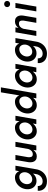

<svg xmlns="http://www.w3.org/2000/svg" viewBox="1566 -2386 1054 4225"><g transform="rotate(-90 2092.5 -273.0)"><path d="M44 -232Q35 -167 55 -113Q75 -59 119 -27.5Q163 4 226 4Q275 4 315.5 -16.5Q356 -37 386 -73L376 -10Q370 34 347 68Q324 102 290.5 120.5Q257 139 218 139Q163 139 137 108.5Q111 78 112 32L8 31Q2 121 57.5 177.5Q113 234 216 234Q285 234 341 204Q397 174 434 119Q471 64 482 -10L559 -460H454L439 -377Q422 -419 387.5 -444.5Q353 -470 300 -470Q237 -470 182 -439Q127 -408 90.5 -354Q54 -300 44 -232ZM155 -232Q162 -273 185 -305.5Q208 -338 242 -357Q276 -376 316 -375Q366 -374 393 -335Q420 -296 415 -240L411 -217Q402 -180 379 -151.5Q356 -123 325 -106.5Q294 -90 261 -90Q203 -90 174.5 -132Q146 -174 155 -232Z M746 -180 795 -460H686L636 -168Q630 -118 641 -77.5Q652 -37 682.5 -13.5Q713 10 765 10Q812 10 847.5 -11.5Q883 -33 908 -67L896 0H1004L1084 -460H976L926 -174Q915 -135 884 -106Q853 -77 809 -78Q766 -80 754 -110Q742 -140 746 -180Z M1140 -230Q1131 -165 1151 -110Q1171 -55 1215 -22.5Q1259 10 1322 10Q1374 10 1416 -13.5Q1458 -37 1488 -77L1475 0H1578L1658 -460H1552L1537 -369Q1521 -414 1486.5 -442Q1452 -470 1396 -470Q1333 -470 1278 -438.5Q1223 -407 1186.5 -352.5Q1150 -298 1140 -230ZM1250 -230Q1257 -271 1280.5 -304.5Q1304 -338 1338.5 -357Q1373 -376 1412 -375Q1447 -374 1470.5 -353.5Q1494 -333 1504.5 -300.5Q1515 -268 1510 -230Q1504 -189 1480.5 -156Q1457 -123 1424 -104Q1391 -85 1356 -85Q1317 -85 1291.5 -105Q1266 -125 1255 -158Q1244 -191 1250 -230Z M1711 -230Q1702 -165 1722 -110Q1742 -55 1786 -22.5Q1830 10 1893 10Q1943 10 1983.5 -12Q2024 -34 2054 -71L2042 0H2149L2283 -780H2174L2106 -376Q2089 -418 2054.5 -444Q2020 -470 1967 -470Q1904 -470 1849 -438.5Q1794 -407 1757.5 -352.5Q1721 -298 1711 -230ZM1821 -230Q1828 -271 1851.5 -304.5Q1875 -338 1909.5 -357Q1944 -376 1983 -375Q2018 -374 2041.5 -354Q2065 -334 2075.5 -301.5Q2086 -269 2081 -231L2080 -224Q2073 -185 2049.5 -153.5Q2026 -122 1994 -103.5Q1962 -85 1927 -85Q1888 -85 1862.5 -105Q1837 -125 1826 -158Q1815 -191 1821 -230Z M2282 -230Q2273 -165 2293 -110Q2313 -55 2357 -22.5Q2401 10 2464 10Q2516 10 2558 -13.5Q2600 -37 2630 -77L2617 0H2720L2800 -460H2694L2679 -369Q2663 -414 2628.5 -442Q2594 -470 2538 -470Q2475 -470 2420 -438.5Q2365 -407 2328.5 -352.5Q2292 -298 2282 -230ZM2392 -230Q2399 -271 2422.5 -304.5Q2446 -338 2480.5 -357Q2515 -376 2554 -375Q2589 -374 2612.5 -353.5Q2636 -333 2646.5 -300.5Q2657 -268 2652 -230Q2646 -189 2622.5 -156Q2599 -123 2566 -104Q2533 -85 2498 -85Q2459 -85 2433.5 -105Q2408 -125 2397 -158Q2386 -191 2392 -230Z M2853 -232Q2844 -167 2864 -113Q2884 -59 2928 -27.5Q2972 4 3035 4Q3084 4 3124.5 -16.5Q3165 -37 3195 -73L3185 -10Q3179 34 3156 68Q3133 102 3099.5 120.5Q3066 139 3027 139Q2972 139 2946 108.5Q2920 78 2921 32L2817 31Q2811 121 2866.5 177.5Q2922 234 3025 234Q3094 234 3150 204Q3206 174 3243 119Q3280 64 3291 -10L3368 -460H3263L3248 -377Q3231 -419 3196.5 -444.5Q3162 -470 3109 -470Q3046 -470 2991 -439Q2936 -408 2899.5 -354Q2863 -300 2853 -232ZM2964 -232Q2971 -273 2994 -305.5Q3017 -338 3051 -357Q3085 -376 3125 -375Q3175 -374 3202 -335Q3229 -296 3224 -240L3220 -217Q3211 -180 3188 -151.5Q3165 -123 3134 -106.5Q3103 -90 3070 -90Q3012 -90 2983.5 -132Q2955 -174 2964 -232Z M3752 -280 3703 0H3813L3863 -292Q3870 -342 3858.5 -382.5Q3847 -423 3816 -446.5Q3785 -470 3733 -470Q3687 -470 3651.5 -448.5Q3616 -427 3591 -392L3603 -460H3495L3415 0H3523L3572 -284Q3583 -324 3614 -354Q3645 -384 3690 -382Q3734 -381 3745.5 -351Q3757 -321 3752 -280Z M4049 -642Q4049 -614 4069 -595.5Q4089 -577 4117 -577Q4146 -577 4165.5 -595.5Q4185 -614 4185 -642Q4185 -671 4165.5 -689.5Q4146 -708 4117 -708Q4089 -708 4069 -689.5Q4049 -671 4049 -642ZM4032 -460 3955 0H4061L4139 -460Z"/></g></svg>

Font: Jost* 500 Medium Italic
Style: Italic
Weight: 500
Italic angle: -10°
Version: Version 3.200; ttfautohint (v0.97) -l 8 -r 50 -G 200 -x 14 -